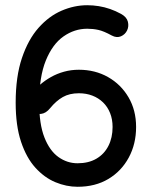

<svg xmlns="http://www.w3.org/2000/svg" viewBox="-20 -707 574 735"><path d="M98 -345Q83 -325 86 -307Q89 -289 103.5 -279Q118 -269 137 -271Q156 -273 172 -293Q195 -321 220.5 -335.5Q246 -350 282 -350Q310 -350 333.5 -341Q357 -332 374.5 -315Q392 -298 401.5 -274Q411 -250 411 -221Q411 -180 395 -148.5Q379 -117 349 -99.5Q319 -82 277 -82Q237 -82 203.5 -106Q170 -130 150 -181Q130 -232 130 -314Q130 -413 155.5 -475.5Q181 -538 223 -567.5Q265 -597 314 -597Q336 -597 356.5 -592.5Q377 -588 408 -571Q427 -561 443 -568Q459 -575 466.5 -590.5Q474 -606 469.5 -624Q465 -642 443 -654Q423 -665 401.5 -672.5Q380 -680 358 -683.5Q336 -687 314 -687Q264 -687 215.5 -666Q167 -645 127.5 -600.5Q88 -556 64 -485Q40 -414 40 -314Q40 -226 60.5 -164.5Q81 -103 115.5 -65Q150 -27 192 -9.5Q234 8 277 8Q345 8 395 -22Q445 -52 473 -104Q501 -156 501 -221Q501 -285 472 -334.5Q443 -384 393.5 -412Q344 -440 282 -440Q252 -440 225 -432.5Q198 -425 175 -412Q152 -399 132.5 -382Q113 -365 98 -345Z"/></svg>

Font: Tilt Neon
Style: Regular
Weight: 400
Designer: Andy Clymer
Foundry: Andy Clymer
Version: Version 1.000